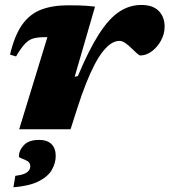

<svg xmlns="http://www.w3.org/2000/svg" viewBox="-20 -536 702 796"><path d="M176.5 -382Q175 -382 173.2 -382Q171.5 -382 169 -382Q139.5 -382 120.2 -377.2Q101 -372.5 84.5 -355.5Q68 -338.5 46.5 -302L21.5 -309.5Q40.5 -389.5 72 -433.8Q103.5 -478 150.5 -496Q197.5 -514 262 -514Q288.5 -514 305.8 -513.5Q323 -513 338.8 -512Q354.5 -511 374 -508.5L289.5 -217.5L303 -221Q348.5 -329.5 390 -394.2Q431.5 -459 474.2 -487.2Q517 -515.5 565.5 -515.5Q614 -515.5 638.2 -490.5Q662.5 -465.5 662.5 -425.5Q662.5 -395.5 647.5 -368Q632.5 -340.5 609.2 -323.2Q586 -306 561.5 -306Q557 -306 546 -316.2Q535 -326.5 523 -338Q511 -350 498.5 -358.2Q486 -366.5 475.5 -366.5Q458.5 -366.5 441.5 -355.8Q424.5 -345 407 -323.2Q389.5 -301.5 372 -268Q354.5 -234.5 336.5 -189.2Q318.5 -144 300 -86L272.5 0H59.5ZM58.5 113Q58.5 87.5 79 65.8Q99.5 44 142 44Q176 44 193.5 61.5Q211 79 211 110.5Q211 140 195 168Q179 196 140.8 215.5Q102.5 235 35.5 240.5L43.5 193Q68.5 190 81.8 184Q95 178 100.2 170Q105.5 162 105.5 153.5Q105.5 139 93.8 132Q82 125 70.2 121Q58.5 117 58.5 113Z"/></svg>

Font: Newsreader 9pt ExtraBold
Style: Italic
Weight: 800
Italic angle: -17°
Designer: Hugues Gentile
Foundry: Production Type
Version: Version 1.003